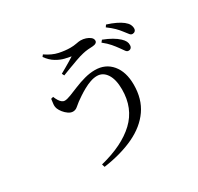

<svg xmlns="http://www.w3.org/2000/svg" viewBox="-180 -1027 1360 1316"><g transform="rotate(-30 500.0 -369.5)"><path d="M828 -537Q817 -537 807.5 -551Q798 -565 784 -584Q769 -605 749 -628.5Q729 -652 696 -678L709 -694Q748 -679 777.5 -662Q807 -645 827 -626Q844 -610 851 -595.5Q858 -581 857 -566Q857 -552 849 -544Q841 -536 828 -537ZM282 47Q463 2 560.5 -90Q658 -182 658 -330Q658 -409 629.5 -452.5Q601 -496 554 -496Q529 -496 501.5 -486.5Q474 -477 447 -462Q420 -447 397.5 -432Q375 -417 360 -406Q344 -394 328 -380Q312 -366 292 -366Q274 -366 256 -378.5Q238 -391 224.5 -408Q211 -425 205 -440Q198 -458 200 -477Q202 -496 205 -517L223 -522Q230 -504 239 -489.5Q248 -475 258.5 -467Q269 -459 280 -459Q298 -459 329 -471Q360 -483 398.5 -499Q437 -515 479.5 -526.5Q522 -538 562 -538Q645 -538 694.5 -479Q744 -420 744 -318Q744 -205 689 -126Q634 -47 532 1.5Q430 50 289 70ZM354 -629Q375 -641 397 -653.5Q419 -666 438.5 -678Q458 -690 472 -699Q454 -702 423.5 -709Q393 -716 359 -736Q325 -756 297 -795L308 -809Q359 -774 406 -764Q453 -754 495 -754Q521 -754 543.5 -758.5Q566 -763 579 -763Q599 -763 619 -756.5Q639 -750 653 -738.5Q667 -727 667 -711Q667 -700 657 -693.5Q647 -687 629 -686Q615 -686 593.5 -684Q572 -682 551 -677Q524 -671 489.5 -658.5Q455 -646 421.5 -633.5Q388 -621 363 -611ZM911 -623Q898 -623 888.5 -636.5Q879 -650 863 -669Q848 -689 828.5 -708.5Q809 -728 774 -754L785 -770Q824 -758 854 -743.5Q884 -729 903 -714Q923 -698 931 -683Q939 -668 939 -651Q939 -638 931 -630.5Q923 -623 911 -623Z"/></g></svg>

Font: Noto Serif SC ExtraLight Medium
Style: Regular
Weight: 500
Version: Version 2.002-H1;hotconv 1.1.0;makeotfexe 2.6.0